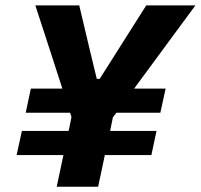

<svg xmlns="http://www.w3.org/2000/svg" viewBox="-20 -708 761 728"><path d="M43 -120 63 -211.5H240Q241 -216.5 242.5 -222L251 -264L246 -280.5H77.5L97 -372H216.5L171.5 -511Q163 -537 155.5 -560.2Q148 -583.5 138.2 -613.2Q128.5 -643 114 -687.5H280.5Q294.5 -629.5 303.5 -590.2Q312.5 -551 323.5 -506L347 -409H358L423 -511.5Q442.5 -542.5 458.5 -567.8Q474.5 -593 492.2 -620.8Q510 -648.5 534.5 -687.5H721Q690.5 -646.5 658.2 -602.5Q626 -558.5 592 -512.5L488.5 -372H608L588 -280.5H421L408 -263L399.5 -221L397.5 -211.5H573.5L554 -120H377.5Q371 -90 365 -60.5Q359 -31 352 0H195Q201.5 -31 207.8 -60.2Q214 -89.5 220.5 -120Z"/></svg>

Font: Commissioner
Style: Bold Italic
Weight: 700
Italic angle: -12°
Designer: Kostas Bartsokas
Foundry: Kostas Bartsokas
Version: Version 1.000; ttfautohint (v1.8.3)